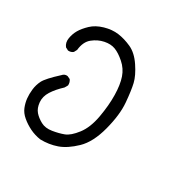

<svg xmlns="http://www.w3.org/2000/svg" viewBox="-119 -338 739 739"><g transform="rotate(30 250.0 32.0)"><path d="M147.5 283.2Q122.1 279.3 100.1 268.6Q78.1 257.8 60.1 242.7Q42 227.5 34.7 209Q27.3 190.4 25.4 171.9Q23.4 153.3 25.9 131.8Q28.3 110.4 38.1 90.8Q47.9 71.3 94.7 28.3Q103.5 17.6 117.2 19.5L129.9 25.4Q137.7 36.1 136.7 49.8L128.9 63.5Q102.5 87.9 87.4 111.8Q72.3 135.7 74.7 160.6Q77.1 185.5 89.8 200.2Q102.5 214.8 122.6 225.6Q142.6 236.3 170.4 231.9Q198.2 227.5 220.2 219.2Q242.2 210.9 267.1 178.7Q292 146.5 301.8 91.8Q311.5 37.1 310.5 -8.3Q309.6 -53.7 299.3 -83.5Q289.1 -113.3 265.1 -134.3Q241.2 -155.3 220.7 -163.1Q200.2 -170.9 173.8 -165.5Q147.5 -160.2 125 -142.1Q102.5 -124 98.6 -85.9L91.8 -73.2Q83 -65.4 69.3 -66.4L56.6 -73.2Q44.9 -87.9 48.3 -108.9Q51.8 -129.9 62 -147.5Q72.3 -165 92.3 -184.1Q112.3 -203.1 144.5 -212.4Q176.8 -221.7 205.6 -217.8Q234.4 -213.9 264.6 -200.2Q294.9 -186.5 319.3 -149.9Q343.8 -113.3 350.6 -84.5Q357.4 -55.7 361.8 -3.9Q366.2 47.9 347.7 118.7Q329.1 189.5 292.5 224.6Q255.9 259.8 221.2 272Q186.5 284.2 147.5 283.2Z"/></g></svg>

Font: JasonHandwriting4
Style: Regular
Weight: 400
Version: Version 1.01.21